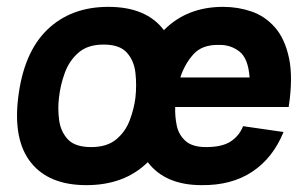

<svg xmlns="http://www.w3.org/2000/svg" viewBox="-20 -530 878 560"><path d="M232 10Q123 10 70.5 -55.5Q18 -121 33 -245Q49 -377 118 -443.5Q187 -510 296 -510Q407 -510 458 -442Q525 -510 631 -510Q674 -510 713.5 -496.5Q753 -483 782 -450Q811 -417 823 -360.5Q835 -304 822 -218H491Q490 -191 495.5 -164Q501 -137 521 -119Q541 -101 581 -101Q628 -101 653 -117.5Q678 -134 689 -162L807 -145Q776 -69 715.5 -29Q655 11 568 10Q462 10 411 -57Q343 10 232 10ZM246 -101Q292 -101 319 -123.5Q346 -146 358.5 -179.5Q371 -213 375 -245Q379 -282 375 -317.5Q371 -353 350 -376.5Q329 -400 282 -400Q236 -400 209 -376.5Q182 -353 169 -317.5Q156 -282 152 -245Q148 -213 152.5 -179.5Q157 -146 178 -123.5Q199 -101 246 -101ZM618 -399Q569 -400 543.5 -371Q518 -342 506 -304H708Q704 -360 678 -380Q652 -400 618 -399Z"/></svg>

Font: Haskoy Bold
Style: Italic
Weight: 700
Designer: Ertekin Erdin
Foundry: Ertekin Erdin
Version: Version 2.000; ttfautohint (v1.8.4.7-5d5b)